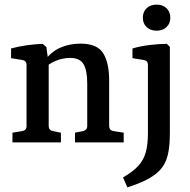

<svg xmlns="http://www.w3.org/2000/svg" viewBox="-20 -617 825 832"><path d="M305 0V-42L340 -49Q348 -51 353 -56Q358 -61 358 -71V-255Q358 -312 342 -339Q326 -366 284 -366Q253 -366 223 -354Q193 -342 168 -318L171 -351Q201 -393 241.5 -410.5Q282 -428 328 -428Q401 -428 427 -386.5Q453 -345 453 -269V-71Q453 -52 472 -49L516 -42V0ZM34 0V-42L76 -49Q95 -52 95 -71V-336Q95 -354 77 -357L28 -365V-407Q61 -416 97.5 -421Q134 -426 165 -427L181 -413L191 -340V-71Q191 -53 209 -49L244 -42V0ZM716 -414V-41Q716 8 710 40.5Q704 73 691.5 95Q679 117 657 135Q632 155 599.5 169.5Q567 184 532 195L513 152Q556 127 579 102Q602 77 611.5 43.5Q621 10 621 -39V-336Q621 -354 603 -357L554 -365V-407Q588 -417 628.5 -422Q669 -427 703 -427ZM718 -540Q718 -515 701.5 -499.5Q685 -484 659 -484Q632 -484 615.5 -499.5Q599 -515 599 -540Q599 -566 615.5 -581.5Q632 -597 659 -597Q685 -597 701.5 -581.5Q718 -566 718 -540Z"/></svg>

Font: Rasa Medium
Style: Regular
Weight: 500
Designer: Anna Giedrys (Yrsa+Rasa design), David Brezina (Yrsa art-direction, Rasa art-direction, design)
Foundry: Rosetta Type Foundry
Version: Version 2.004